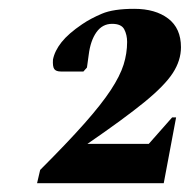

<svg xmlns="http://www.w3.org/2000/svg" viewBox="-20 -920 430 435"><path d="M64 -505 71 -535Q133 -597 171.5 -640.5Q210 -684 231 -716Q252 -748 260 -773.5Q268 -799 268 -825Q268 -841 261.5 -853.5Q255 -866 234 -866Q212 -866 198.5 -847Q185 -828 181 -796L177 -767L169 -758H118Q107 -758 103 -763.5Q99 -769 100 -785Q104 -805 119.5 -824.5Q135 -844 166 -865Q185 -878 211 -889Q237 -900 284 -900Q332 -900 361 -878Q390 -856 390 -813Q390 -783 371.5 -754.5Q353 -726 307 -688.5Q261 -651 178 -594H317L370 -654H379L351 -505Z"/></svg>

Font: Spectral ExtraBold
Style: Italic
Weight: 800
Italic angle: -10°
Designer: Jean-Baptiste Levee
Foundry: Production Type
Version: Version 2.001